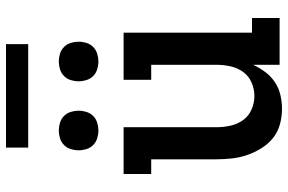

<svg xmlns="http://www.w3.org/2000/svg" viewBox="-180 -772 960 640"><g transform="rotate(-90 300.0 -452.0)"><path d="M257 8Q231 8 205.5 1Q180 -6 160 -22Q140 -38 126 -60.5Q112 -83 103.5 -107.5Q95 -132 92 -158Q89 -184 89 -210V-428H40V-520H196V-210Q196 -187 201 -164Q206 -141 219.5 -122Q233 -103 255 -93.5Q277 -84 300 -84Q323 -84 345 -93.5Q367 -103 380.5 -122Q394 -141 399 -164Q404 -187 404 -210V-428H354V-520H511V-92H560V0H404V-88Q394 -67 380 -48Q366 -29 346.5 -16Q327 -3 304 2.5Q281 8 257 8ZM415 -604Q402 -604 389 -608Q376 -612 366.5 -621.5Q357 -631 353 -644Q349 -657 349 -670Q349 -683 353 -696Q357 -709 366.5 -718.5Q376 -728 389 -732Q402 -736 415 -736Q428 -736 441 -732Q454 -728 463.5 -718.5Q473 -709 477 -696Q481 -683 481 -670Q481 -657 477 -644Q473 -631 463.5 -621.5Q454 -612 441 -608Q428 -604 415 -604ZM185 -604Q172 -604 159 -608Q146 -612 136.5 -621.5Q127 -631 123 -644Q119 -657 119 -670Q119 -683 123 -696Q127 -709 136.5 -718.5Q146 -728 159 -732Q172 -736 185 -736Q198 -736 211 -732Q224 -728 233.5 -718.5Q243 -709 247 -696Q251 -683 251 -670Q251 -657 247 -644Q243 -631 233.5 -621.5Q224 -612 211 -608Q198 -604 185 -604ZM473 -838H128V-912H473Z"/></g></svg>

Font: Iosevka Etoile Semibold
Style: Regular
Weight: 600
Designer: Belleve Invis
Foundry: Belleve Invis
Version: Version 22.1.2; ttfautohint (v1.8.4)